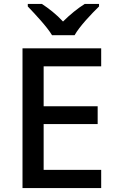

<svg xmlns="http://www.w3.org/2000/svg" viewBox="-20 -1027 597 981"><path d="M246 -847H361C386 -892 448 -957 486 -994V-1007H413C378 -985 338 -953 302 -917C269 -953 229 -984 194 -1007H122V-994C158 -956 219 -892 246 -847ZM497 -66V-159H203V-393H479V-484H203V-688H497V-780H95V-66Z"/></svg>

Font: Noto Sans Malayalam UI Medium
Style: Regular
Weight: 500
Designer: Jelle Bosma - Monotype Design Team
Foundry: Monotype Imaging Inc.
Version: Version 2.104